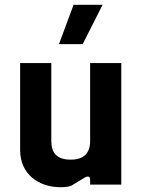

<svg xmlns="http://www.w3.org/2000/svg" viewBox="-20 -770 594 801"><path d="M232 11C249 11 264 10 277 5L335 -30C348 -37 356 -33 356 -21V0H486V-507H356V-182C356 -131 330 -104 275 -104C218 -104 194 -131 194 -182V-507H64V-144C64 -42 143 11 232 11ZM226 -586H325L408 -750H287Z"/></svg>

Font: Finlandica SemiBold
Style: Regular
Weight: 600
Designer: Niklas Ekholm, Juho Hiilivirta, Jaakko Suomalainen
Foundry: Helsinki Type Studio
Version: Version 2.000;Glyphs 3.2 (3202)